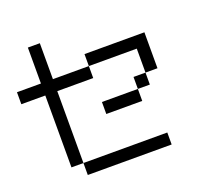

<svg xmlns="http://www.w3.org/2000/svg" viewBox="-152 -1086 1305 1255"><g transform="rotate(-20 500.0 -458.5)"><path d="M0 -583.3V-666.7H166.7V-916.7H250V-666.7H500V-583.3H250V-83.3H166.7V-583.3ZM750 -416.7V-333.3H500V-416.7ZM750 -500H833.3V-416.7H750ZM916.7 -500H833.3V-666.7H500V-750H916.7ZM833.3 -83.3V0H250V-83.3Z"/></g></svg>

Font: GalmuriMono11 Regular
Style: Regular
Weight: 400
Designer: Lee Minseo (quiple)
Version: Version 2.399;hotconv 1.1.1;makeotfexe 2.6.0 DEVELOPMENT